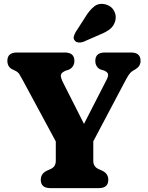

<svg xmlns="http://www.w3.org/2000/svg" viewBox="-20 -971 764 991"><path d="M539 -43Q539 0 489.5 0H240Q190.5 0 190.5 -43Q190.5 -74.5 221 -89.5L239 -97.5Q256 -105 262 -116.2Q268 -127.5 268 -140.5V-241L97 -558Q86 -578 79.8 -588.2Q73.5 -598.5 58.5 -606L44 -613Q30.5 -619.5 24.2 -631Q18 -642.5 18 -657Q18 -700 67.5 -700H314Q364 -700 364 -657Q364 -623.5 332 -610L319.5 -606.5Q295 -596 294 -583Q293 -570 305.5 -545L413.5 -331.5L529 -557Q539.5 -576 537.8 -587.5Q536 -599 517 -607L497.5 -613Q486.5 -618 479.2 -629.2Q472 -640.5 472 -657Q472 -700 521.5 -700H656.5Q705.5 -700 705.5 -657Q705.5 -629.5 680 -614L673 -610Q665.5 -606 659 -601Q652.5 -596 644.2 -584Q636 -572 622.5 -546L461.5 -241.5V-140.5Q461.5 -110 490.5 -97.5L508.5 -89.5Q539 -74.5 539 -43ZM418.5 -880Q440.5 -917 465.5 -937.2Q490.5 -957.5 526 -948Q556 -939.5 569 -914.5Q582 -889.5 575 -863.5Q568 -838 549 -822Q530 -806 493.5 -791.5L410 -755Q398 -750.5 385.2 -751.8Q372.5 -753 365.5 -762Q358 -771.5 361 -782.5Q364 -793.5 370.5 -805.5Z"/></svg>

Font: Fraunces 9pt SuperSoft
Style: Bold
Weight: 700
Version: Version 1.000;[b76b70a41]